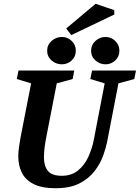

<svg xmlns="http://www.w3.org/2000/svg" viewBox="-20 -988 741 1018"><path d="M275 10Q202 10 158.5 -12Q115 -34 96 -72Q77 -110 77 -159Q77 -183 81 -210Q85 -237 90 -265L145 -546L69 -569L78 -614H374L365 -569L281 -546L226 -264Q220 -234 216.5 -206.5Q213 -179 213 -152Q213 -109 233.5 -82.5Q254 -56 308 -56Q359 -56 393.5 -84Q428 -112 448 -155.5Q468 -199 477 -245L535 -546L459 -569L468 -614H701L692 -569L608 -546L548 -236Q542 -205 527 -163Q512 -121 482 -81.5Q452 -42 402 -16Q352 10 275 10ZM540 -647Q509 -647 486 -667.5Q463 -688 463 -719Q463 -750 486 -771Q509 -792 540 -792Q569 -792 591 -771Q613 -750 613 -719Q613 -688 591 -667.5Q569 -647 540 -647ZM308 -647Q277 -647 253.5 -667.5Q230 -688 230 -719Q230 -750 253.5 -771Q277 -792 308 -792Q338 -792 360 -771Q382 -750 382 -719Q382 -688 360 -667.5Q338 -647 308 -647ZM358 -802 331 -837 487 -968 586 -934V-911Z"/></svg>

Font: Manuale
Style: Italic
Weight: 400
Italic angle: -11°
Designer: Eduardo Tunni / Pablo Cosgaya
Foundry: Eduardo Tunni / Pablo Cosgaya
Version: Version 1.002